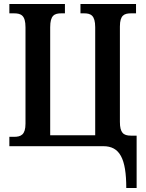

<svg xmlns="http://www.w3.org/2000/svg" viewBox="-20 -734 733 964"><path d="M614 210H666V-53H637C599 -53 582 -68 582 -122V-601C582 -658 604 -667 638 -667H663V-714H384V-667H402C436 -667 458 -657 458 -597V-55H232V-597C232 -657 253 -667 288 -667H306V-714H27V-667H50C86 -667 108 -657 108 -597V-113C108 -57 85 -47 50 -47H27V0H499C581 0 614 62 614 210Z"/></svg>

Font: Noto Serif Condensed Semi
Style: Regular
Weight: 600
Width: 3
Designer: Monotype Design Team
Foundry: Monotype Imaging Inc.
Version: Version 1.002